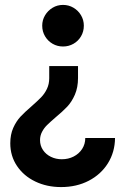

<svg xmlns="http://www.w3.org/2000/svg" viewBox="-20 -551 507 775"><path d="M204.1 -77.1Q182.1 -58.1 169.9 -46.1Q157.7 -34.2 149.7 -18.8Q141.6 -3.4 141.6 14.6Q141.6 37.1 153.6 54.7Q165.5 72.3 185.5 82Q205.6 91.8 229.5 91.8Q255.9 91.8 277.3 80.8Q298.8 69.8 311.5 50.3Q324.2 30.8 324.2 5.9H444.3Q443.8 62.5 415.8 107.7Q387.7 152.8 338.4 178.5Q289.1 204.1 226.6 204.1Q168.9 204.1 122.3 181.6Q75.7 159.2 48.6 118.9Q21.5 78.6 21.5 27.3Q21.5 -7.8 33.4 -34.7Q45.4 -61.5 62.7 -80.1Q80.1 -98.6 108.4 -123Q131.8 -143.6 146 -158.2Q160.2 -172.9 169.4 -192.1Q178.7 -211.4 178.7 -235.4V-284.2H294.9V-236.3Q294.9 -197.8 282.2 -168.7Q269.5 -139.6 251 -120.1Q232.4 -100.6 204.1 -77.1ZM318.4 -447.3Q318.4 -423.8 307.1 -404.5Q295.9 -385.3 276.6 -374.3Q257.3 -363.3 234.4 -363.3Q211.4 -363.3 192.4 -374.3Q173.3 -385.3 161.9 -404.5Q150.4 -423.8 150.4 -447.3Q150.4 -470.2 161.9 -489.3Q173.3 -508.3 192.4 -519.8Q211.4 -531.2 234.4 -531.2Q257.3 -531.2 276.6 -519.8Q295.9 -508.3 307.1 -489.3Q318.4 -470.2 318.4 -447.3Z"/></svg>

Font: Reddit Sans Vanilla
Style: Bold
Weight: 700
Designer: Stephen Hutchings
Foundry: Reddit
Version: Version 1.013